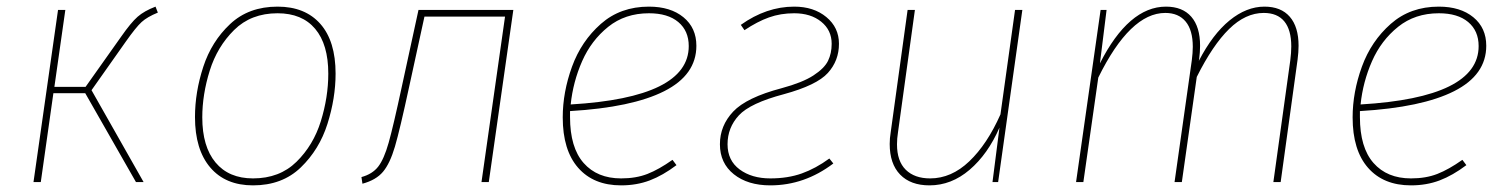

<svg xmlns="http://www.w3.org/2000/svg" viewBox="-20 -549 4540 579"><path d="M456 -511Q424 -498 407 -482.5Q390 -467 359 -423L256 -277L413 0H390L237 -268H141L103 0H81L155 -519H177L144 -287H238L345 -438Q375 -481 395 -498.5Q415 -516 449 -529Z M568 -196Q568 -271 593 -347.5Q618 -424 674 -476.5Q730 -529 817 -529Q900 -529 946 -477Q992 -425 992 -327Q992 -253 967.5 -175.5Q943 -98 887 -44Q831 10 743 10Q660 10 614 -44Q568 -98 568 -196ZM970 -327Q970 -415 930.5 -462Q891 -509 817 -509Q737 -509 686 -458.5Q635 -408 612.5 -336Q590 -264 590 -195Q590 -107 630 -59Q670 -11 743 -11Q823 -11 874 -61Q925 -111 947.5 -183.5Q970 -256 970 -327Z M1454 0H1432L1503 -499H1260L1214 -288Q1186 -158 1171 -107Q1156 -56 1135 -31Q1114 -6 1073 5L1070 -15Q1103 -24 1120.5 -46.5Q1138 -69 1152 -118.5Q1166 -168 1192 -289L1242 -519H1528Z M1699 -214V-196Q1699 -104 1740 -57.5Q1781 -11 1853 -11Q1898 -11 1932.5 -24.5Q1967 -38 2008 -67L2020 -51Q1979 -20 1939.5 -5Q1900 10 1853 10Q1770 10 1723.5 -43Q1677 -96 1677 -195Q1677 -271 1705 -348Q1733 -425 1792 -477Q1851 -529 1937 -529Q2002 -529 2041 -497Q2080 -465 2080 -411Q2080 -323 1983 -274Q1886 -225 1699 -214ZM1701 -234Q2057 -255 2057 -410Q2057 -456 2025.5 -482.5Q1994 -509 1937 -509Q1865 -509 1814 -468Q1763 -427 1735.5 -364.5Q1708 -302 1701 -234Z M2510 -417Q2510 -366 2476.5 -329Q2443 -292 2344 -265Q2242 -238 2208 -201Q2174 -164 2174 -114Q2174 -65 2210.5 -38Q2247 -11 2303 -11Q2356 -11 2398 -26Q2440 -41 2481 -71L2493 -56Q2406 10 2303 10Q2235 10 2193 -23.5Q2151 -57 2151 -114Q2151 -170 2191 -212.5Q2231 -255 2337 -283Q2400 -300 2433 -321.5Q2466 -343 2477 -365.5Q2488 -388 2488 -417Q2488 -458 2456.5 -483.5Q2425 -509 2375 -509Q2334 -509 2299 -496.5Q2264 -484 2225 -458L2214 -474Q2291 -529 2375 -529Q2434 -529 2472 -497.5Q2510 -466 2510 -417Z M2663 -115Q2663 -132 2666 -150L2717 -519H2739L2688 -150Q2685 -131 2685 -114Q2685 -63 2711.5 -37Q2738 -11 2785 -11Q2849 -11 2903 -62.5Q2957 -114 2997 -204L3041 -519H3063L2990 0H2973L2994 -164Q2959 -84 2904 -37Q2849 10 2783 10Q2726 10 2694.5 -22.5Q2663 -55 2663 -115Z M3896 -411Q3896 -392 3893 -369L3842 0H3820L3871 -367Q3874 -390 3874 -409Q3874 -459 3853 -484.5Q3832 -510 3791 -510Q3736 -510 3686.5 -461.5Q3637 -413 3589 -317L3544 0H3522L3574 -367Q3577 -390 3577 -408Q3577 -458 3555.5 -484Q3534 -510 3494 -510Q3388 -510 3292 -315L3247 0H3225L3299 -519H3317L3297 -358Q3340 -443 3390 -486Q3440 -529 3496 -529Q3546 -529 3572.5 -498.5Q3599 -468 3599 -411Q3599 -392 3596 -369L3595 -365Q3637 -446 3688 -487.5Q3739 -529 3793 -529Q3843 -529 3869.5 -498.5Q3896 -468 3896 -411Z M4081 -214V-196Q4081 -104 4122 -57.5Q4163 -11 4235 -11Q4280 -11 4314.5 -24.5Q4349 -38 4390 -67L4402 -51Q4361 -20 4321.5 -5Q4282 10 4235 10Q4152 10 4105.5 -43Q4059 -96 4059 -195Q4059 -271 4087 -348Q4115 -425 4174 -477Q4233 -529 4319 -529Q4384 -529 4423 -497Q4462 -465 4462 -411Q4462 -323 4365 -274Q4268 -225 4081 -214ZM4083 -234Q4439 -255 4439 -410Q4439 -456 4407.5 -482.5Q4376 -509 4319 -509Q4247 -509 4196 -468Q4145 -427 4117.5 -364.5Q4090 -302 4083 -234Z"/></svg>

Font: Fira Sans Thin
Style: Italic
Weight: 250
Italic angle: -8°
Designer: Carrois Corporate & Edenspiekermann AG
Foundry: Carrois Corporate GbR & Edenspiekermann AG
Version: Version 4.203